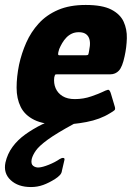

<svg xmlns="http://www.w3.org/2000/svg" viewBox="-47 -498 547 775"><path d="M30 -237Q40 -283 59 -326Q78 -369 109.5 -403.5Q141 -438 187.5 -458Q234 -478 299 -478Q366 -478 402 -459.5Q438 -441 452 -410.5Q466 -380 465 -343.5Q464 -307 456 -271Q447 -228 433 -213Q419 -198 398 -198H183Q176 -198 175 -195.5Q174 -193 172 -186Q169 -162 177.5 -142Q186 -122 205.5 -110Q225 -98 255 -98Q290 -98 321.5 -109Q353 -120 365 -126Q381 -134 388.5 -135.5Q396 -137 401 -119L415 -72Q420 -58 415.5 -53.5Q411 -49 397 -41Q357 -16 302 -5.5Q247 5 197 5Q130 5 91.5 -14Q53 -33 36.5 -66.5Q20 -100 20 -144Q20 -188 30 -237ZM313 -295Q317 -314 316 -327.5Q315 -341 309.5 -350Q304 -359 294.5 -363.5Q285 -368 271 -368Q255 -368 242.5 -362Q230 -356 220.5 -346Q211 -336 204 -324Q197 -312 192 -300Q187 -284 187.5 -279.5Q188 -275 192 -275Q219 -275 246.5 -275Q274 -275 301 -275Q308 -275 309.5 -278.5Q311 -282 313 -295ZM78 257Q26 257 -4 229Q-34 201 -25 158Q-17 123 3.5 95Q24 67 54.5 45Q85 23 123 4Q136 -2 150.5 -7Q165 -12 181 -12H252Q260 -12 259.5 -7.5Q259 -3 251 2Q181 40 146 65.5Q111 91 98 109.5Q85 128 81 144Q77 164 87 171.5Q97 179 110 178Q125 177 150 167Q175 157 194 144Q202 139 208.5 139.5Q215 140 213 148L203 191Q202 201 194.5 209Q187 217 176 224Q151 240 127.5 248.5Q104 257 78 257Z"/></svg>

Font: Glory Thin ExtraBold
Style: Italic
Weight: 800
Italic angle: -12°
Version: Version 1.011